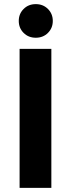

<svg xmlns="http://www.w3.org/2000/svg" viewBox="-20 -911 344 931"><path d="M153.5 -891Q189 -891 212.5 -867.5Q236 -844 236 -809.5Q236 -775 212.5 -751.5Q189 -728 153.5 -728Q118 -728 94.5 -751.5Q71 -775 71 -809.5Q71 -844 94.5 -867.5Q118 -891 153.5 -891ZM229 0H75V-674H229Z"/></svg>

Font: Hind Vadodara
Style: Bold
Weight: 700
Designer: Hitesh Malaviya
Foundry: Indian Type Foundry
Version: Version 0.702;PS 1.0;hotconv 1.0.81;makeotf.lib2.5.63406